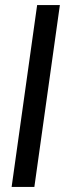

<svg xmlns="http://www.w3.org/2000/svg" viewBox="-20 -740 257 760"><path d="M26 0 127 -720H217L116 0Z"/></svg>

Font: Host Grotesk
Style: Italic
Weight: 400
Italic angle: -8°
Designer: Doğukan Karapınar based on Poppins by Indian Type Foundry, Jonny Pinhorn
Foundry: Element Type
Version: Version 1.001; ttfautohint (v1.8.4.7-5d5b)